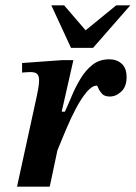

<svg xmlns="http://www.w3.org/2000/svg" viewBox="-20 -702 510 722"><path d="M167 0H44L118 -339Q121 -353 124 -370Q127 -387 127 -401Q127 -415 120.5 -423Q114 -431 94 -431Q86 -431 74.5 -430Q63 -429 63 -429V-465L215 -476H256L212 -282H224Q236 -308 250 -341.5Q264 -375 283 -406.5Q302 -438 328 -458.5Q354 -479 391 -479Q419 -479 437.5 -462.5Q456 -446 456 -412Q456 -376 436 -357.5Q416 -339 393 -339Q373 -339 363.5 -349.5Q354 -360 350 -370Q346 -380 344 -380Q326 -380 305.5 -355.5Q285 -331 265 -293Q245 -255 227.5 -213Q210 -171 196 -137ZM330 -522H247L173 -682H221L302 -588L417 -682H470Z"/></svg>

Font: STIX Two Text SemiBold
Style: Italic
Weight: 600
Italic angle: -12°
Designer: Ross Mills, John Hudson & Paul Hanslow, Tiro Typeworks Ltd; with prior portions MicroPress Inc. and Coen Hoffman, Elsevi
Foundry: Tiro Typeworks Ltd
Version: Version 2.13 b171